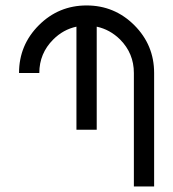

<svg xmlns="http://www.w3.org/2000/svg" viewBox="-20 -674 626 694"><path d="M537.1 0H463.9V-410.2Q463.9 -481 414.1 -531.2Q377.4 -567.4 329.6 -577.6V-205.1H256.3V-577.6Q208.5 -567.4 172.4 -531.2Q122.1 -481 122.1 -410.2H48.8Q48.8 -511.2 120.4 -582.8Q191.9 -654.3 293 -654.3Q394 -654.3 465.6 -582.8Q537.1 -511.2 537.1 -410.2Z"/></svg>

Font: Catrinity
Style: Regular
Weight: 400
Designer: Alexander Lange
Foundry: High-Logic / Made with FontCreator
Version: Version 2.090;May 20, 2024;FontCreator 15.0.0.2974 64-bit